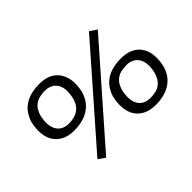

<svg xmlns="http://www.w3.org/2000/svg" viewBox="-122 -1067 1428 1428"><g transform="rotate(-45 592.0 -353.0)"><path d="M321 25 267 -13 896 -731 951 -693ZM299 -285Q223 -285 175 -319.5Q127 -354 112 -415Q97 -476 116 -558Q137 -621 174.5 -655Q212 -689 259.5 -702Q307 -715 356 -715Q433 -715 479.5 -681Q526 -647 542 -586Q558 -525 539 -445Q520 -383 481.5 -348Q443 -313 396 -299Q349 -285 299 -285ZM306 -350Q335 -350 365 -358Q395 -366 420 -389.5Q445 -413 458 -459Q480 -551 449 -600.5Q418 -650 349 -650Q319 -650 289.5 -642.5Q260 -635 235.5 -612Q211 -589 197 -542Q177 -450 207 -400Q237 -350 306 -350ZM863 9Q786 9 738 -25.5Q690 -60 675 -121Q660 -182 679 -263Q700 -326 737.5 -360Q775 -394 822.5 -407Q870 -420 919 -420Q996 -420 1043.5 -386Q1091 -352 1106 -291.5Q1121 -231 1102 -150Q1083 -88 1045 -53.5Q1007 -19 959.5 -5Q912 9 863 9ZM869 -56Q899 -56 929.5 -63.5Q960 -71 984 -95Q1008 -119 1022 -165Q1043 -256 1012.5 -306Q982 -356 913 -356Q883 -356 853 -348.5Q823 -341 798.5 -317.5Q774 -294 760 -248Q740 -156 770 -106Q800 -56 869 -56Z"/></g></svg>

Font: Nunito Sans 7pt Expanded
Style: Italic
Weight: 400
Width: 7
Italic angle: -9°
Designer: Vernon Adams
Foundry: Vernon Adams
Version: Version 3.101;gftools[0.9.27]